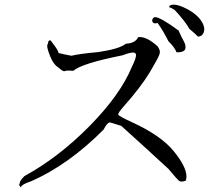

<svg xmlns="http://www.w3.org/2000/svg" viewBox="-20 -813 924 830"><path d="M70 -3Q73 -16 116 -30Q278 -102 428 -253Q444 -284 455 -284L504 -269Q591 -191 708 -83Q744 -40 753 -32Q758 -28 765 -28Q773 -28 783 -32Q786 -41 786 -50Q786 -92 731 -159.5Q676 -227 552 -284Q491 -312 491 -318Q491 -326 513 -351Q588 -435 629 -503Q645 -531 657.5 -553Q670 -575 671 -587V-589Q671 -599 661 -613Q617 -653 583 -653L577 -652Q565 -626 524 -624Q498 -602 406 -588Q319 -580 289 -572Q265 -576 233 -584Q233 -594 205 -630Q200 -639 195 -639Q194 -639 191 -636.5Q188 -634 187 -623Q184 -621 184 -614Q184 -602 197.5 -568Q211 -534 234 -520Q250 -505 258 -505L261 -506Q265 -508 276 -508L297 -507Q334 -539 510 -574Q541 -586 555 -586Q568 -586 568 -575Q568 -560 551 -526Q501 -404 367.5 -268.5Q234 -133 86 -52Q65 -32 65 -20V-19Q63 -18 63 -15Q63 -11 70 -3ZM747 -587Q782 -587 782 -608Q782 -621 775 -634Q765 -651 752 -681Q673 -739 650 -739L646 -738Q638 -732 638 -725Q638 -712 651 -712Q655 -712 661 -714Q685 -681 708 -635Q736 -607 743 -587ZM837 -655Q852 -655 860 -671Q863 -679 863 -687Q863 -696 859 -706Q843 -745 789 -774Q752 -793 731 -793Q720 -793 713 -788Q711 -783 711 -781H713Q718 -781 735 -770Q779 -723 799 -688Q830 -662 835 -655Z"/></svg>

Font: Xiaobo Songti 小帛宋体
Style: Regular
Weight: 400
Version: Version 1.501;March 17, 2024;FontCreator 14.0.0.2814 64-bit